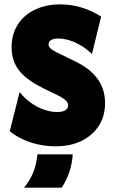

<svg xmlns="http://www.w3.org/2000/svg" viewBox="-20 -659 519 883"><path d="M234.7 13.9Q194.4 13.9 155.2 5.2Q116 -3.5 82.6 -19.4Q49.3 -35.4 25 -55.6L70.1 -235.4Q92.4 -207.6 120.8 -187.2Q149.3 -166.7 180.9 -155.2Q212.5 -143.8 243.1 -143.8Q259 -143.8 270.1 -147.2Q281.2 -150.7 287.2 -158Q293.1 -165.3 293.1 -174.3Q293.1 -184.7 287.2 -192Q281.2 -199.3 271.5 -205.9Q261.8 -212.5 249.3 -218.8L182.6 -251.4Q132.6 -275.7 99.3 -302.8Q66 -329.9 49.7 -363.9Q33.3 -397.9 33.3 -441.7Q33.3 -486.8 49.3 -522.9Q65.3 -559 94.8 -584.7Q124.3 -610.4 165.3 -624.7Q206.2 -638.9 256.9 -638.9Q309 -638.9 356.6 -624Q404.2 -609 445.1 -582.6L402.8 -410.4Q381.2 -431.9 354.5 -448.3Q327.8 -464.6 300.3 -473.3Q272.9 -481.9 247.9 -481.9Q234 -481.9 224 -478.8Q213.9 -475.7 208.7 -469.4Q203.5 -463.2 203.5 -454.2Q203.5 -447.2 207.6 -441.3Q211.8 -435.4 220.1 -430.2Q228.5 -425 241 -418.1L322.2 -378.5Q354.9 -363.2 380.9 -343.8Q406.9 -324.3 425.3 -300.7Q443.8 -277.1 453.5 -248.3Q463.2 -219.4 463.2 -184Q463.2 -125.7 434.7 -80.9Q406.2 -36.1 355.2 -11.1Q304.2 13.9 234.7 13.9ZM90.3 204.2Q116.7 172.9 132.3 135.1Q147.9 97.2 152.1 50.7H314.6Q311.8 93.1 299 131.6Q286.1 170.1 263.9 204.2Z"/></svg>

Font: Afacad Flux Black
Style: Regular
Weight: 900
Designer: Kristian Moeller
Foundry: Dicotype
Version: Version 1.100